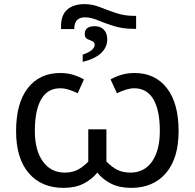

<svg xmlns="http://www.w3.org/2000/svg" viewBox="-20 -901 944 931"><path d="M390 -881Q428 -881 464.5 -866.5Q501 -852 542 -838Q583 -824 633 -824H640V-761H632Q575 -761 531 -775Q487 -789 453.5 -803Q420 -817 392 -817Q340 -817 340 -760H276V-775Q276 -828 306 -854.5Q336 -881 390 -881ZM439 -774Q467 -774 483.5 -757Q500 -740 500 -711Q500 -671 469.5 -643Q439 -615 381 -601V-636Q439 -656 439 -684Q439 -697 427 -701.5Q415 -706 403 -712Q391 -718 391 -736Q391 -774 439 -774ZM288 10Q181 10 119.5 -61.5Q58 -133 58 -265Q58 -401 115 -474Q172 -547 272 -547Q306 -547 334 -538.5Q362 -530 387 -516L357 -449Q333 -460 312.5 -466.5Q292 -473 272 -473Q211 -473 180 -420Q149 -367 149 -266Q149 -172 188 -118Q227 -64 294 -64Q328 -64 354 -76.5Q380 -89 408 -117V-274H496V-118Q524 -89 551 -76.5Q578 -64 612 -64Q680 -64 717.5 -118Q755 -172 755 -266Q755 -367 723.5 -420Q692 -473 631 -473Q612 -473 591 -466.5Q570 -460 547 -449L516 -516Q541 -530 569.5 -538.5Q598 -547 632 -547Q732 -547 789 -474Q846 -401 846 -265Q846 -133 784.5 -61.5Q723 10 616 10Q560 10 519.5 -10Q479 -30 452 -64Q424 -30 384 -10Q344 10 288 10Z"/></svg>

Font: Go Noto Kurrent-Regular
Style: Regular
Weight: 400
Designer: Monotype Design Team
Foundry: Monotype Imaging Inc.
Version: Version 2.012; ttfautohint (v1.8.4.7-5d5b)